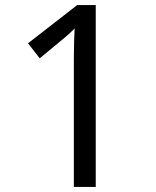

<svg xmlns="http://www.w3.org/2000/svg" viewBox="-20 -785 612 754"><path d="M356 -51H270V-550Q270 -591 271 -621.5Q272 -652 273 -673Q266 -666 256.5 -657Q247 -648 235 -638L136 -556L90 -615L283 -765H356Z"/></svg>

Font: Noto Sans Tamil UI
Style: Regular
Weight: 400
Designer: Jelle Bosma - Monotype Design Team
Foundry: Monotype Imaging Inc.
Version: Version 2.004